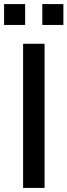

<svg xmlns="http://www.w3.org/2000/svg" viewBox="-26 -919 330 939"><path d="M87 0V-705H192V0ZM181 -797V-899H284V-797ZM-6 -797V-899H97V-797Z"/></svg>

Font: Nunito Sans 11pt SemiBold
Style: Regular
Weight: 600
Version: Version 3.101;gftools[0.9.27]